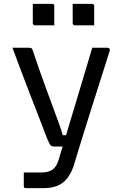

<svg xmlns="http://www.w3.org/2000/svg" viewBox="-20 -781 640 1001"><path d="M540 -532Q545 -532 550 -528Q555 -524 552 -516Q528 -439 504 -364.5Q480 -290 457 -217Q434 -144 412 -73Q390 -2 369 67Q356 114 334.5 143.5Q313 173 281.5 186.5Q250 200 206 200Q195 200 180 200Q165 200 151.5 200Q138 200 128 200Q118 200 115 200Q110 200 107 197.5Q104 195 104 189V118H119Q140 118 159.5 118Q179 118 199 118Q233 118 254.5 102.5Q276 87 286 51Q293 28 307 -18.5Q321 -65 339.5 -127Q358 -189 379 -258Q400 -327 421 -398Q442 -469 461 -532Q470 -532 479.5 -532Q489 -532 499 -532Q509 -532 519 -532Q529 -532 540 -532ZM131 -532Q140 -532 144 -529.5Q148 -527 150 -520Q170 -461 189 -406.5Q208 -352 226.5 -302.5Q245 -253 260.5 -210.5Q276 -168 288.5 -134Q301 -100 307 -76H350L332 -17H265Q256 -17 250 -19Q244 -21 239 -30Q234 -39 226 -58Q219 -76 204.5 -114Q190 -152 170.5 -202Q151 -252 129 -309Q107 -366 85.5 -423.5Q64 -481 45 -532Q55 -532 65.5 -532Q76 -532 87 -532Q98 -532 109 -532Q120 -532 131 -532ZM151 -761Q176 -761 201.5 -761Q227 -761 252 -761Q256 -761 258 -759.5Q260 -758 261.5 -756Q263 -754 263 -750V-649Q238 -649 212.5 -649Q187 -649 162 -649Q159 -649 156.5 -650.5Q154 -652 152.5 -654.5Q151 -657 151 -660ZM359 -761Q384 -761 409.5 -761Q435 -761 460 -761Q464 -761 466 -759.5Q468 -758 469.5 -756Q471 -754 471 -750V-649Q446 -649 420.5 -649Q395 -649 370 -649Q367 -649 364.5 -650.5Q362 -652 360.5 -654.5Q359 -657 359 -660Z"/></svg>

Font: Rec Mono Linear
Style: Regular
Weight: 400
Monospace: yes
Version: Version 1.085; ttfautohint (v1.8.4.7-5d5b)